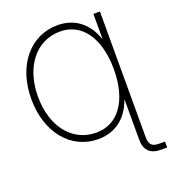

<svg xmlns="http://www.w3.org/2000/svg" viewBox="-165 -860 1058 1186"><g transform="rotate(-20 364.5 -267.0)"><path d="M625.5 -727.5H582.5V-564.9H580.6C541.5 -677.2 458.5 -737.8 350.1 -737.8C168.9 -737.8 42 -584 42 -363.3C42 -144 168.5 10.3 347.7 10.3C457.5 10.3 541 -50.8 580.6 -162.6H582.5V99.1C582.5 169.9 618.7 204.1 689 204.1H728.5V165H689C643.6 165 625.5 146.5 625.5 99.1ZM350.1 -31.7C192.9 -31.7 85.9 -166 85.9 -363.3C85.9 -560.1 193.8 -695.8 350.6 -695.8C494.1 -695.8 584.5 -568.4 584.5 -363.3C584.5 -158.7 494.6 -31.7 350.1 -31.7Z"/></g></svg>

Font: Raveo Display Display ExLight
Style: Regular
Weight: 200
Designer: Jakub Foglar, Rasmus Andersson (Inter)
Foundry: Jakubfoglar.com
Version: Version 1.100;Glyphs 3.2.3 (3260)